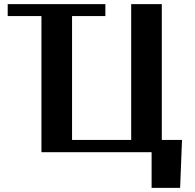

<svg xmlns="http://www.w3.org/2000/svg" viewBox="-20 -731 935 922"><path d="M17 -654H179V0H708V171H845L854 -59H757V-711H610V-59H326V-654H486V-711H17Z"/></svg>

Font: Aerodynamic
Style: Regular
Weight: 500
Designer: Google
Version: Version 2.000980; 2014